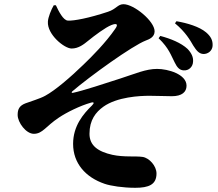

<svg xmlns="http://www.w3.org/2000/svg" viewBox="-20 -824 1040 914"><path d="M812 -526C823 -503 835 -490 854 -489C879 -487 898 -506 899 -530C901 -551 892 -571 873 -591C842 -620 792 -640 743 -653L735 -642C785 -594 794 -560 812 -526ZM900 -607C916 -582 927 -569 947 -567C970 -566 990 -582 992 -605C994 -633 982 -652 961 -670C929 -697 872 -714 820 -723L813 -713C864 -671 886 -631 900 -607ZM303 -726C331 -724 404 -738 494 -768C534 -781 540 -804 568 -804C618 -804 716 -723 716 -675C716 -647 690 -637 674 -631C611 -607 408 -461 324 -389C319 -384 321 -381 327 -382C375 -392 484 -428 552 -450C624 -473 674 -496 728 -496C779 -496 868 -471 868 -416C868 -386 846 -366 798 -366C771 -366 728 -368 691 -368C646 -368 538 -363 472 -316C436 -290 406 -253 406 -187C406 -130 448 -102 515 -87C570 -75 626 -82 659 -77C691 -72 725 -34 725 2C725 55 688 70 624 70C565 70 507 61 478 51C387 20 328 -47 328 -139C328 -225 377 -282 418 -322C430 -334 428 -340 412 -335C362 -321 297 -289 260 -264C198 -223 183 -187 141 -187C104 -187 64 -241 64 -277C64 -305 73 -321 101 -332C124 -341 170 -354 195 -368C243 -394 314 -455 377 -516C417 -554 484 -622 528 -686C544 -708 537 -715 511 -705C482 -694 428 -653 401 -631C379 -613 354 -593 321 -593C286 -593 204 -660 208 -721C209 -742 224 -779 236 -799H246C259 -771 281 -727 303 -726Z"/></svg>

Font: Noto Serif SC Black
Style: Regular
Weight: 900
Designer: Ryoko NISHIZUKA 西塚涼子 (kana & ideographs); Frank Grießhammer (Latin, Greek & Cyrillic); Wenlong ZHANG 张文龙 (bopomofo); San
Foundry: Adobe
Version: Version 2.001;hotconv 1.1.0;makeotfexe 2.6.0